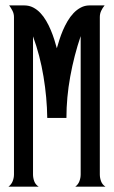

<svg xmlns="http://www.w3.org/2000/svg" viewBox="-20 -704 431 724"><path d="M71.3 -683.6Q89.8 -683.6 105 -675.8Q120.1 -668 132.3 -655Q144.5 -642.1 154.3 -625.2Q164.1 -608.4 171.6 -590.3Q179.2 -572.3 184.8 -554.4Q190.4 -536.6 194.3 -522Q198.2 -536.1 203.9 -553.7Q209.5 -571.3 217 -589.1Q224.6 -606.9 234.6 -624Q244.6 -641.1 257.1 -654.3Q269.5 -667.5 284.7 -675.5Q299.8 -683.6 317.9 -683.6H374.5Q366.7 -674.3 361.6 -663.3Q356.4 -652.3 356.4 -639.6V-46.4Q356.4 -33.2 361.1 -20.5Q365.7 -7.8 377.9 0H263.7Q274.9 -8.3 279.5 -20.8Q284.2 -33.2 284.2 -46.4V-567.9Q259.3 -494.6 244.9 -415.5Q230.5 -336.4 230.5 -259.3H158.2Q157.2 -335.9 144 -415.5Q130.9 -495.1 104.5 -566.9V-46.4Q104.5 -33.2 109.1 -20.5Q113.8 -7.8 126 0H11.7Q22.9 -8.3 27.8 -20.8Q32.7 -33.2 32.7 -46.4V-639.6Q32.7 -652.3 27.1 -663.3Q21.5 -674.3 14.6 -683.6Z"/></svg>

Font: XAYAX
Style: Regular
Weight: 400
Designer: Peter Wiegel
Foundry: Peter Wiegel
Version: Version 1.000 2009 initial release